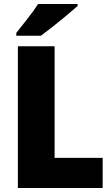

<svg xmlns="http://www.w3.org/2000/svg" viewBox="-20 -998 566 967"><path d="M70 -51V-765H255V-203H497V-51ZM371 -968Q351 -950 317.5 -922Q284 -894 248 -865.5Q212 -837 186 -818H62V-832Q87 -864 119 -904.5Q151 -945 172 -978H371Z"/></svg>

Font: Noto Sans Tamil UI SemiCondensed Black
Style: Regular
Weight: 900
Width: 4
Designer: Jelle Bosma - Monotype Design Team
Foundry: Monotype Imaging Inc.
Version: Version 2.004; ttfautohint (v1.8.4.7-5d5b)